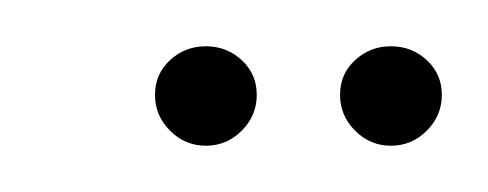

<svg xmlns="http://www.w3.org/2000/svg" viewBox="-20 -624 211 83"><path d="M69 -561Q60 -561 53.5 -567.5Q47 -574 47 -583Q47 -592 53.5 -598Q60 -604 69 -604Q78 -604 84.5 -598Q91 -592 91 -583Q91 -574 84.5 -567.5Q78 -561 69 -561ZM149 -561Q140 -561 133.5 -567.5Q127 -574 127 -583Q127 -592 133.5 -598Q140 -604 149 -604Q158 -604 164.5 -598Q171 -592 171 -583Q171 -574 164.5 -567.5Q158 -561 149 -561Z"/></svg>

Font: Alumni Sans SC Thin
Style: Italic
Weight: 100
Italic angle: -8°
Designer: Robert E. Leuschke
Foundry: Robert E. Leuschke
Version: Version 1.016